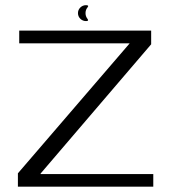

<svg xmlns="http://www.w3.org/2000/svg" viewBox="-20 -704 668 724"><path d="M47.5 0H558V-47.5H133V-49.5L550 -537V-588.5H52.5V-540.5H468.5V-540L47.5 -50.5ZM304.5 -624.5Q316.5 -624.5 309.5 -633.5Q302.5 -642.5 302.5 -654.5Q302.5 -667 309.8 -675.8Q317 -684.5 304.5 -684.5Q292 -684.5 283 -675.8Q274 -667 274 -654.5Q274 -642 283 -633.2Q292 -624.5 304.5 -624.5Z"/></svg>

Font: Anybody Expanded Light
Style: Regular
Weight: 300
Width: 7
Version: Version 1.113;gftools[0.9.25]